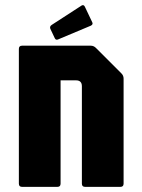

<svg xmlns="http://www.w3.org/2000/svg" viewBox="-20 -728 552 748"><path d="M66 0Q53.5 0 53.5 -12.5V-537.5Q53.5 -550 66 -550H333.5Q345 -550 353.5 -541.5L453.5 -441.5Q461.5 -433.5 461.5 -421.5V-12.5Q461.5 0 449 0H311.5Q299 0 299 -12.5V-392Q299 -415 276 -415H216V-12.5Q216 0 203.5 0ZM206.5 -574.5Q197.5 -570.5 193.5 -579L176 -616Q172.5 -625 181.5 -631L298 -706.5Q307 -711.5 311.5 -700L339.5 -641Q343.5 -633 334 -628Z"/></svg>

Font: Jaro 24pt
Style: Regular
Weight: 400
Designer: Agyei Archer, Celine Hurka, Mirko Velimirović
Version: Version 1.000